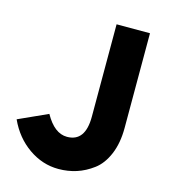

<svg xmlns="http://www.w3.org/2000/svg" viewBox="-107 -785 779 883"><g transform="rotate(15 282.5 -344.0)"><path d="M252 12Q176 12 110 -34Q44 -80 8 -159L147 -222Q192 -141 252 -141Q339 -141 339 -260V-700H498V-249Q498 -177 475.5 -123.5Q453 -70 415.5 -42Q378 -14 337.5 -1Q297 12 252 12Z"/></g></svg>

Font: Overpass Heavy
Style: Regular
Weight: 900
Designer: Delve Withrington, Thomas Jockin
Foundry: Delve Fonts
Version: Version 3.000;DELV;Overpass